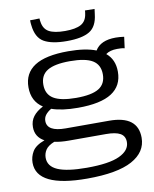

<svg xmlns="http://www.w3.org/2000/svg" viewBox="-104 -847 920 1144"><g transform="rotate(-10 356.5 -274.5)"><path d="M330 220Q25 220 25 71Q25 35 44 3Q63 -29 118 -49Q64 -78 64 -138Q64 -175 84.5 -202Q105 -229 144 -249Q79 -291 79 -376Q79 -461 145.5 -504Q212 -547 349 -547Q453 -547 517 -522Q550 -578 642 -578Q666 -578 693 -574L684 -506Q673 -509 661.5 -509.5Q650 -510 639 -510Q595 -510 570 -491Q620 -450 620 -376Q620 -291 553.5 -248Q487 -205 349 -205Q252 -205 190 -227Q168 -214 155.5 -198Q143 -182 143 -161Q143 -97 255 -97H518Q691 -97 691 36Q691 123 602 171.5Q513 220 330 220ZM349 -265Q443 -265 486 -291.5Q529 -318 529 -376Q529 -434 486 -460.5Q443 -487 349 -487Q256 -487 212.5 -460.5Q169 -434 169 -376Q169 -318 212.5 -291.5Q256 -265 349 -265ZM107 55Q107 107 163.5 131.5Q220 156 339 156Q474 156 537 126.5Q600 97 600 46Q600 10 572 -6Q544 -22 486 -22H260Q211 -22 174 -30Q136 -15 121.5 7Q107 29 107 55ZM353 -608Q262 -608 215 -635Q168 -662 160 -738Q158 -750 158 -768L215 -769Q215 -764 215.5 -759.5Q216 -755 217 -750Q223 -705 255.5 -687Q288 -669 353 -669Q417 -669 449.5 -687Q482 -705 488 -750Q489 -755 489.5 -759.5Q490 -764 490 -769L548 -768Q547 -760 546 -752Q545 -744 544 -737Q536 -663 490.5 -635.5Q445 -608 353 -608Z"/></g></svg>

Font: Georama Extended
Style: Regular
Weight: 400
Width: 7
Designer: Jean-Baptiste Levee
Foundry: Production Type
Version: Version 1.000